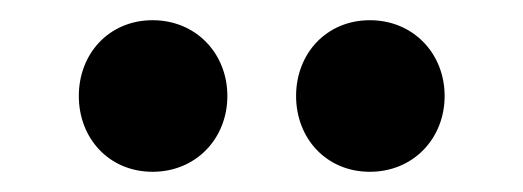

<svg xmlns="http://www.w3.org/2000/svg" viewBox="-20 -723 518 190"><path d="M131 -553C174 -553 205 -586 205 -628C205 -670 174 -703 131 -703C88 -703 58 -670 58 -628C58 -586 88 -553 131 -553ZM273 -628C273 -586 303 -553 346 -553C389 -553 420 -586 420 -628C420 -670 389 -703 346 -703C303 -703 273 -670 273 -628Z"/></svg>

Font: MV Cash SemiBold
Style: Regular
Weight: 600
Designer: Rodrigo Fuenzalida
Foundry: fragTYPE
Version: Version 1.100;Glyphs 3.1.2 (3151)